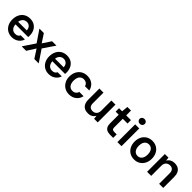

<svg xmlns="http://www.w3.org/2000/svg" viewBox="410 -2354 3983 3983"><g transform="rotate(45 2402.0 -362.5)"><path d="M301 12Q228 12 171.5 -21.5Q115 -55 83 -116Q51 -177 51 -257Q51 -339 82.5 -401.5Q114 -464 170.5 -498.5Q227 -533 302 -533Q379 -533 433 -499.5Q487 -466 515.5 -408Q544 -350 544 -278Q544 -268 544 -256.5Q544 -245 542 -232H138V-309H424Q422 -369 387.5 -402.5Q353 -436 302 -436Q265 -436 235 -418Q205 -400 187 -364.5Q169 -329 169 -275V-246Q169 -196 186 -160Q203 -124 232.5 -105.5Q262 -87 301 -87Q345 -87 370 -103Q395 -119 408 -148H530Q517 -103 485 -66.5Q453 -30 406.5 -9Q360 12 301 12Z M583 0 759 -262 583 -521H713L833 -338L954 -521H1083L907 -262L1083 0H954L833 -188L714 0Z M1383 12Q1310 12 1253.5 -21.5Q1197 -55 1165 -116Q1133 -177 1133 -257Q1133 -339 1164.5 -401.5Q1196 -464 1252.5 -498.5Q1309 -533 1384 -533Q1461 -533 1515 -499.5Q1569 -466 1597.5 -408Q1626 -350 1626 -278Q1626 -268 1626 -256.5Q1626 -245 1624 -232H1220V-309H1506Q1504 -369 1469.5 -402.5Q1435 -436 1384 -436Q1347 -436 1317 -418Q1287 -400 1269 -364.5Q1251 -329 1251 -275V-246Q1251 -196 1268 -160Q1285 -124 1314.5 -105.5Q1344 -87 1383 -87Q1427 -87 1452 -103Q1477 -119 1490 -148H1612Q1599 -103 1567 -66.5Q1535 -30 1488.5 -9Q1442 12 1383 12Z M1980 12Q1905 12 1847.5 -22.5Q1790 -57 1757 -118Q1724 -179 1724 -257Q1724 -340 1757 -402Q1790 -464 1847.5 -498.5Q1905 -533 1980 -533Q2076 -533 2140 -482.5Q2204 -432 2222 -344H2096Q2087 -385 2055 -408Q2023 -431 1979 -431Q1939 -431 1909 -411Q1879 -391 1863 -353Q1847 -315 1847 -261Q1847 -220 1856 -188Q1865 -156 1882.5 -134.5Q1900 -113 1924.5 -101.5Q1949 -90 1979 -90Q2009 -90 2033 -100.5Q2057 -111 2073.5 -130.5Q2090 -150 2096 -177H2222Q2205 -92 2140 -40Q2075 12 1980 12Z M2535 12Q2475 12 2432 -11Q2389 -34 2365.5 -80Q2342 -126 2342 -195V-521H2462V-209Q2462 -148 2491 -118.5Q2520 -89 2573 -89Q2607 -89 2634 -104Q2661 -119 2677.5 -148.5Q2694 -178 2694 -222V-521H2814V0H2708L2699 -81Q2678 -37 2636 -12.5Q2594 12 2535 12Z M3176 0Q3126 0 3088 -16Q3050 -32 3029.5 -69Q3009 -106 3009 -169V-421H2919V-521H3009L3023 -662H3129V-521H3268V-421H3129V-169Q3129 -131 3145 -116.5Q3161 -102 3201 -102H3268V0Z M3392 0V-521H3512V0ZM3452 -596Q3419 -596 3397.5 -616.5Q3376 -637 3376 -667Q3376 -698 3397.5 -717.5Q3419 -737 3452 -737Q3485 -737 3506.5 -717.5Q3528 -698 3528 -667Q3528 -637 3506.5 -616.5Q3485 -596 3452 -596Z M3889 12Q3815 12 3757.5 -22.5Q3700 -57 3668 -118.5Q3636 -180 3636 -261Q3636 -342 3668.5 -403.5Q3701 -465 3758.5 -499Q3816 -533 3890 -533Q3964 -533 4021 -499Q4078 -465 4110 -403.5Q4142 -342 4142 -261Q4142 -180 4109.5 -118.5Q4077 -57 4020 -22.5Q3963 12 3889 12ZM3888 -91Q3927 -91 3956.5 -110Q3986 -129 4003 -167Q4020 -205 4020 -261Q4020 -317 4003.5 -355Q3987 -393 3957.5 -411.5Q3928 -430 3890 -430Q3852 -430 3822.5 -411.5Q3793 -393 3776 -355Q3759 -317 3759 -261Q3759 -205 3776 -167Q3793 -129 3822 -110Q3851 -91 3888 -91Z M4263 0V-521H4369L4377 -441Q4400 -484 4442.5 -508.5Q4485 -533 4543 -533Q4604 -533 4647 -509.5Q4690 -486 4713 -439Q4736 -392 4736 -323V0H4616V-312Q4616 -370 4587.5 -401Q4559 -432 4506 -432Q4472 -432 4444 -416.5Q4416 -401 4399.5 -371.5Q4383 -342 4383 -299V0Z"/></g></svg>

Font: DM Sans 10pt SemiBold
Style: Regular
Weight: 600
Version: Version 4.004;gftools[0.9.30]